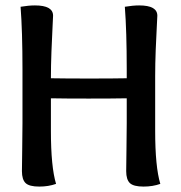

<svg xmlns="http://www.w3.org/2000/svg" viewBox="-20 -686 668 709"><path d="M63 -231V-431Q63 -570 56 -661Q86 -666 109 -666Q176 -666 176 -628Q176 -622 174 -585.5Q172 -549 170 -496Q168 -443 168 -397Q222 -396 310 -396Q398 -396 448 -397V-431Q448 -570 441 -661Q471 -666 494 -666Q561 -666 561 -628Q561 -622 559 -587.5Q557 -553 555 -501.5Q553 -450 553 -404V-203Q553 -70 572 -7Q544 3 510 3Q473 3 459.5 -10Q446 -23 446 -54Q446 -70 447 -133Q448 -196 448 -231V-323Q397 -322 307 -322Q219 -322 168 -323V-203Q168 -70 187 -7Q159 3 125 3Q88 3 74.5 -10Q61 -23 61 -54Q61 -70 62 -133Q63 -196 63 -231Z"/></svg>

Font: Overlock
Style: Bold
Weight: 700
Designer: Dario Muhafara
Foundry: Dario Manuel Muhafara
Version: Version 1.002